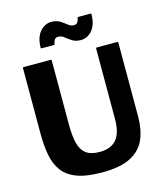

<svg xmlns="http://www.w3.org/2000/svg" viewBox="-133 -1012 957 1128"><g transform="rotate(-15 345.0 -448.0)"><path d="M501 -269V-695Q501 -700 506 -700H631Q636 -700 636 -695V-249Q636.5 -169 611.2 -109Q586 -49 523.2 -15.8Q460.5 17.5 348.5 17.5Q253.5 17.5 195.5 -4.2Q137.5 -26 107.5 -67Q77.5 -108 66.8 -165.5Q56 -223 56 -294V-695Q56 -700 61 -700H226Q231 -700 231 -695V-304Q231 -235.5 242.2 -190.8Q253.5 -146 282.8 -124.2Q312 -102.5 366 -102.5Q432.5 -102.5 466.8 -141.8Q501 -181 501 -269ZM303 -819.5Q287 -819.5 280 -807.8Q273 -796 272 -783.5Q271.5 -779 267 -779H192Q187 -779 187 -783.5Q188 -830.5 203.2 -859.2Q218.5 -888 240.8 -901.2Q263 -914.5 285.5 -914.5Q318 -914.5 338.8 -901.2Q359.5 -888 376 -874.5Q392.5 -861 411.5 -861Q427 -861 434 -872.8Q441 -884.5 442.5 -896.5Q443 -901.5 447.5 -901.5H522Q527 -901.5 527 -896.5Q526 -849.5 511 -820.8Q496 -792 473.8 -779Q451.5 -766 429 -766Q397 -766 376 -779.5Q355 -793 338.8 -806.2Q322.5 -819.5 303 -819.5Z"/></g></svg>

Font: MFEK Sans
Style: Bold
Weight: 700
Designer: Owen Earl
Foundry: indestructible type*
Version: Version 0.001; ttfautohint (v1.8.4.7-5d5b)